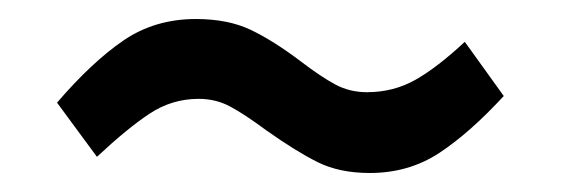

<svg xmlns="http://www.w3.org/2000/svg" viewBox="-20 -450 590 202"><path d="M260 -313Q237 -330 222 -338Q207 -346 189 -346Q161 -346 137.5 -330.5Q114 -315 82 -285L40 -342Q77 -385 110 -407.5Q143 -430 186 -430Q220 -430 244 -418.5Q268 -407 297 -385Q318 -369 333 -361Q348 -353 366 -353Q394 -353 417 -366Q440 -379 469 -406L510 -349Q474 -310 442 -289Q410 -268 369 -268Q337 -268 314 -279.5Q291 -291 260 -313Z"/></svg>

Font: Biryani
Style: Regular
Weight: 400
Designer: Dan Reynolds and Mathieu Reguer
Foundry: Dan Reynolds and Mathieu Reguer
Version: Version 1.004; ttfautohint (v1.1) -l 5 -r 5 -G 72 -x 0 -D la